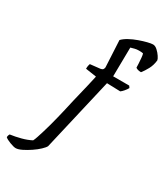

<svg xmlns="http://www.w3.org/2000/svg" viewBox="-406 -905 1057 1211"><g transform="rotate(30 122.0 -300.0)"><path d="M-86 200Q-93 200 -104.5 197Q-116 194 -129 189Q-142 184 -152.5 178.5Q-163 173 -168 168Q-168 160 -165.5 153Q-163 146 -161 144Q-124 139 -84 128.5Q-44 118 -14 102Q-8 91 -1 69.5Q6 48 14.5 20.5Q23 -7 31.5 -38.5Q40 -70 48 -102.5Q56 -135 63 -165Q80 -242 96 -306.5Q112 -371 128 -444L49 -456Q49 -469 51 -479Q53 -489 55 -493L128 -501Q139 -503 144 -507.5Q149 -512 151 -524L141 -718Q157 -735 184.5 -750Q212 -765 243 -776Q274 -787 300 -793.5Q326 -800 339 -800Q355 -800 371.5 -785Q388 -770 399.5 -752.5Q411 -735 412 -726Q408 -689 392 -659.5Q376 -630 360 -610Q345 -610 335 -613.5Q325 -617 321 -621Q321 -629 320 -649.5Q319 -670 317 -690.5Q315 -711 312 -719Q306 -721 297.5 -721.5Q289 -722 281 -722Q265 -722 251.5 -718.5Q238 -715 224 -711L221 -500H338L347 -487Q340 -474 328 -460Q316 -446 307 -440L209 -443L86 87Q80 99 60 118Q40 137 12.5 155.5Q-15 174 -41.5 187Q-68 200 -86 200Z"/></g></svg>

Font: Texturina 12pt Medium
Style: Italic
Weight: 500
Italic angle: -11°
Designer: Guillermo Torres Carreño
Foundry: Omnibus-Type
Version: Version 1.002